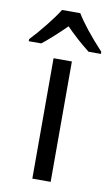

<svg xmlns="http://www.w3.org/2000/svg" viewBox="-121 -796 493 842"><g transform="rotate(10 125.5 -375.5)"><path d="M167 0H85.4V-536.1H167ZM85.4 -751H166.5Q203.1 -690.4 286.6 -600.1V-590.8H231.4Q198.2 -617.2 176.8 -636.7Q142.6 -668 126 -685.5Q101.6 -661.1 73.2 -635.3Q39.1 -604.5 21 -590.8H-34.7V-600.1Q-3.4 -632.8 31.2 -676.3Q65.9 -719.7 85.4 -751Z"/></g></svg>

Font: Viking Open Sans
Style: Regular
Weight: 400
Foundry: Ascender Corporation
Version: Version 2.001